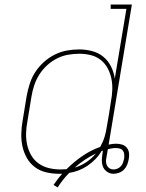

<svg xmlns="http://www.w3.org/2000/svg" viewBox="-20 -755 640 843"><path d="M233 68 215 57Q224 44 233.5 31.5Q243 19 253 8Q250 8 246 8Q242 8 239 8Q210 8 182.5 1.5Q155 -5 133.5 -21Q112 -37 98.5 -60.5Q85 -84 79 -110.5Q73 -137 73.5 -166Q74 -195 79 -223L97 -333Q102 -360 110.5 -387Q119 -414 134.5 -438Q150 -462 172 -482Q194 -502 220 -515Q246 -528 273 -533Q300 -538 328 -538Q357 -538 385 -530.5Q413 -523 434 -505.5Q455 -488 467.5 -463Q480 -438 484 -410L535 -716H466V-735H559L457 -120Q465 -122 473.5 -123Q482 -124 490 -124Q504 -124 516.5 -120Q529 -116 537 -106Q545 -96 546.5 -82.5Q548 -69 545 -55Q545 -55 545 -55Q545 -55 545 -55Q545 -55 545 -55Q545 -55 545 -55Q543 -43 538 -31Q533 -19 524 -10Q515 -1 502.5 3.5Q490 8 478 8Q462 8 448.5 -2Q435 -12 430.5 -27.5Q426 -43 427.5 -60Q429 -77 432 -94Q432 -94 432 -94Q432 -94 432 -94Q430 -93 429 -92.5Q428 -92 426 -92Q415 -73 399 -56.5Q383 -40 364.5 -27.5Q346 -15 325.5 -7Q305 1 284 4Q269 19 256.5 35Q244 51 233 68ZM245 -11Q252 -11 258.5 -11.5Q265 -12 272 -12Q304 -44 341 -69.5Q378 -95 420 -110Q432 -131 439 -153.5Q446 -176 449 -199Q454 -226 458.5 -253.5Q463 -281 467 -309Q472 -334 473 -360Q474 -386 469 -410Q464 -434 452.5 -455.5Q441 -477 422 -492Q403 -507 378.5 -513Q354 -519 328 -519Q303 -519 278 -514.5Q253 -510 229.5 -498Q206 -486 186 -467.5Q166 -449 152 -426.5Q138 -404 130 -379.5Q122 -355 118 -330L100 -220Q95 -194 94.5 -168Q94 -142 99.5 -118Q105 -94 117.5 -72.5Q130 -51 150 -37Q170 -23 194.5 -17Q219 -11 245 -11ZM478 -11Q487 -11 495.5 -14.5Q504 -18 510.5 -25Q517 -32 520 -40.5Q523 -49 525 -58Q525 -58 525 -58Q525 -58 525 -58Q525 -58 525 -58Q525 -58 525 -58Q526 -67 525.5 -76.5Q525 -86 520 -93Q515 -100 506.5 -102.5Q498 -105 488 -105Q480 -105 471 -103.5Q462 -102 454 -100L453 -97Q452 -88 450 -79.5Q448 -71 447 -62Q445 -53 445.5 -44Q446 -35 450 -27.5Q454 -20 461.5 -15.5Q469 -11 478 -11ZM308 -19Q335 -27 359 -43Q383 -59 401 -81Q376 -69 352.5 -53.5Q329 -38 308 -19Z"/></svg>

Font: Iosevka Curly Slab ThEx
Style: Italic
Weight: 100
Width: 7
Italic angle: -9°
Monospace: yes
Designer: Belleve Invis
Foundry: Belleve Invis
Version: Version 11.1.0; ttfautohint (v1.8.3)